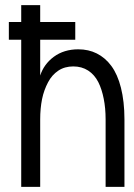

<svg xmlns="http://www.w3.org/2000/svg" viewBox="-20 -731 525 751"><path d="M137.2 0V-263.7C137.2 -292.5 139.6 -318.8 144.5 -343.3C149.4 -367.7 157.7 -389.6 168 -409.2C178.2 -428.7 191.4 -443.4 208 -454.6C224.6 -465.8 244.6 -471.2 266.6 -471.2C288.6 -471.2 308.1 -465.8 324.7 -455.1C341.3 -444.3 354.5 -429.2 364.3 -410.2C374 -391.1 380.9 -369.1 385.7 -344.7C390.6 -320.3 393.1 -293.5 393.1 -264.2V0H466.8V-264.2C466.8 -311 461.9 -352.5 453.1 -387.7C444.3 -422.9 431.6 -451.2 415.5 -473.1C399.4 -495.1 379.9 -511.2 358.4 -522C336.9 -532.7 313 -538.1 286.1 -538.1C249 -538.1 216.8 -528.3 190.4 -508.8C164.1 -489.3 146.5 -464.4 137.2 -435.5V-575.7H274.4V-645H137.2V-710.9H63V-645H14.6V-575.7H63V0Z"/></svg>

Font: Tuffy
Style: Regular
Weight: 500
Designer: Thatcher Ulrich, Karoly Barta and Michael Everson
Version: Version 001.270